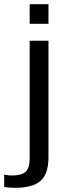

<svg xmlns="http://www.w3.org/2000/svg" viewBox="-63 -679 330 919"><path d="M79 -659H169V-565H79ZM-43 216V157Q-22 161 -5 161Q39 161 59 143.5Q79 126 79 80V-484H169V73Q169 154 131 187Q93 220 8 220Q-20 220 -43 216Z"/></svg>

Font: Play
Style: Regular
Weight: 400
Designer: Jonas Hecksher (Cyrillic expansion: Cyreal)
Foundry: Jonas Hecksher, Playtype, e-types AS
Version: Version 2.101; ttfautohint (v1.5.65-e2d9)